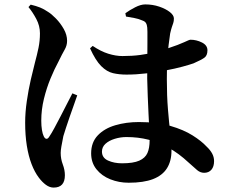

<svg xmlns="http://www.w3.org/2000/svg" viewBox="-20 -797 1040 870"><path d="M563 31Q519 31 480 15.5Q441 0 417 -30Q393 -60 393 -102Q393 -152 423 -183.5Q453 -215 502.5 -229.5Q552 -244 609 -244Q692 -244 752 -226.5Q812 -209 852.5 -183.5Q893 -158 916 -133Q933 -117 941.5 -101Q950 -85 950 -67Q950 -42 938 -28Q926 -14 905 -14Q888 -14 873.5 -26Q859 -38 834 -61Q790 -102 745 -127Q700 -152 653 -164Q606 -176 553 -176Q526 -176 500 -168Q474 -160 458 -145.5Q442 -131 442 -110Q442 -82 469.5 -69.5Q497 -57 533 -57Q584 -57 611 -69Q638 -81 648 -103.5Q658 -126 658 -161Q658 -180 656.5 -211Q655 -242 653 -280.5Q651 -319 649.5 -360.5Q648 -402 647 -441Q647 -479 647.5 -521.5Q648 -564 648 -599.5Q648 -635 648 -653Q648 -675 645 -684.5Q642 -694 637 -698Q632 -702 623 -705Q607 -712 588 -715.5Q569 -719 551 -722L548 -737Q567 -751 592.5 -764Q618 -777 638 -777Q672 -777 701.5 -767Q731 -757 749.5 -742.5Q768 -728 768 -713Q768 -701 765 -692.5Q762 -684 758.5 -673.5Q755 -663 751 -645Q748 -626 744 -593Q740 -560 738 -520Q736 -480 736 -439Q736 -363 741 -302Q746 -241 751.5 -194.5Q757 -148 757 -114Q757 -67 736.5 -34.5Q716 -2 673.5 14.5Q631 31 563 31ZM223 53Q205 53 188 40.5Q171 28 156 8Q137 -17 123 -53.5Q109 -90 101.5 -137Q94 -184 94 -241Q94 -288 101.5 -339Q109 -390 119.5 -436Q130 -482 138 -512Q148 -549 154.5 -580.5Q161 -612 161 -646Q161 -680 144.5 -711Q128 -742 109 -765L119 -776Q144 -770 161.5 -763Q179 -756 198 -743Q213 -734 233.5 -713Q254 -692 269 -665.5Q284 -639 284 -612Q284 -591 273 -572Q262 -553 245 -518Q227 -485 209 -441.5Q191 -398 179 -349Q167 -300 167 -250Q167 -227 170 -208.5Q173 -190 178 -180Q183 -169 190 -168Q197 -167 204 -179Q213 -192 226.5 -217Q240 -242 255 -271Q270 -300 284 -327.5Q298 -355 308 -374L330 -365Q323 -344 313.5 -318Q304 -292 295 -265.5Q286 -239 278.5 -216.5Q271 -194 267 -180Q261 -150 258 -132.5Q255 -115 255 -104Q255 -77 264.5 -52Q274 -27 274 -3Q274 53 223 53ZM553 -459Q520 -459 492 -465.5Q464 -472 438.5 -497.5Q413 -523 388 -578L400 -589Q437 -564 471 -553.5Q505 -543 535 -543Q579 -543 616 -548Q653 -553 684 -561Q715 -569 738 -577Q792 -595 815 -606Q838 -617 843 -617Q870 -617 895 -604.5Q920 -592 920 -569Q920 -545 905.5 -535Q891 -525 857 -510Q840 -504 807 -495Q774 -486 731.5 -478Q689 -470 643 -464.5Q597 -459 553 -459Z"/></svg>

Font: Noto Serif SC ExtraLight
Style: Bold
Weight: 700
Version: Version 2.002-H1;hotconv 1.1.0;makeotfexe 2.6.0